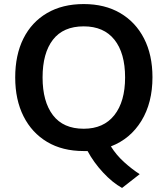

<svg xmlns="http://www.w3.org/2000/svg" viewBox="-20 -735 827 947"><path d="M55 -353Q55 -464 95.5 -545Q136 -626 212 -670.5Q288 -715 393 -715Q497 -715 573 -670.5Q649 -626 690.5 -545Q732 -464 732 -354Q732 -228 677.5 -139Q623 -50 527 -13Q553 29 591.5 64Q630 99 669 124L582 192Q535 166 488.5 116Q442 66 412 10Q403 10 393 10Q288 10 212.5 -35Q137 -80 96 -161.5Q55 -243 55 -353ZM190 -353Q190 -234 241 -167Q292 -100 393 -100Q491 -100 544 -167Q597 -234 597 -353Q597 -473 544.5 -539Q492 -605 393 -605Q292 -605 241 -539Q190 -473 190 -353Z"/></svg>

Font: MulishBold
Style: Bold
Weight: 700
Designer: Vernon Adams
Foundry: Vernon Adams
Version: Version 3.602; ttfautohint (v1.8.3)